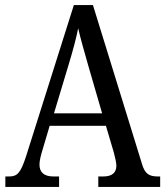

<svg xmlns="http://www.w3.org/2000/svg" viewBox="-20 -734 649 754"><path d="M1 0H212V-41H190C152 -41 135 -58 135 -88C135 -103 141 -126 146 -142L175 -240H396L427 -135C432 -116 437 -95 437 -83C437 -56 420 -41 386 -41H366V0H609V-41H600C565 -41 549 -52 538 -89L345 -714H270L82 -119C61 -55 48 -41 16 -41H1ZM192 -289 251 -485C267 -538 279 -583 287 -623C296 -583 310 -535 327 -475L381 -289Z"/></svg>

Font: Noto Serif Bengali Condensed
Style: Regular
Weight: 400
Width: 3
Designer: Juan Bruce, Universal Thirst, Indian Type Foundry and the Monotype Design Team.
Foundry: Monotype Imaging Inc.
Version: Version 2.003